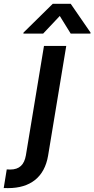

<svg xmlns="http://www.w3.org/2000/svg" viewBox="-118 -788 498 1013"><path d="M114 -545.5 18.5 32C9.9 80.3 -14.6 106.5 -64.6 106.5C-70.7 106.5 -76 106.2 -82.4 105.8L-98.4 204.2C-90.2 204.5 -82.7 204.5 -75.3 204.5C41.5 204.5 116.5 147 135.7 33.4L231.5 -545.5ZM5.3 -610.8H109.7L197.4 -703.8L255 -610.8H359L359.7 -616.1L255 -768.1H160.5L6 -616.1Z"/></svg>

Font: Magic Ui Pro Semi Bold
Style: Italic
Weight: 600
Italic angle: -9.39999°
Designer: Stefan Endress, Andreas Faust
Version: Version 1.000;FEAKit 1.0